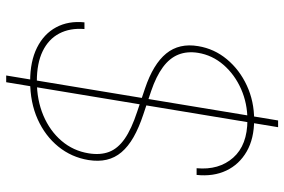

<svg xmlns="http://www.w3.org/2000/svg" viewBox="-174 -684 949 642"><g transform="rotate(90 301.0 -363.5)"><path d="M232.9 90.8 383.3 -818.4H405.8L255.4 90.8ZM252 10.7Q186 10.7 139.9 -12.2Q93.8 -35.2 71.8 -76.2Q49.8 -117.2 55.2 -170.9H77.6Q73.7 -122.6 92.5 -86.7Q111.3 -50.8 151.6 -31.2Q191.9 -11.7 252 -11.7Q314.9 -11.7 366.5 -33.4Q418 -55.2 451.4 -94.2Q484.9 -133.3 493.2 -185.1Q499.5 -224.1 488.3 -253.4Q477.1 -282.7 444.6 -305.4Q412.1 -328.1 354 -347.2L275.9 -373.5Q194.8 -400.9 159.4 -444.3Q124 -487.8 134.8 -551.3Q143.6 -605 178.7 -647.2Q213.9 -689.5 266.6 -713.9Q319.3 -738.3 381.3 -738.3Q443.8 -738.3 487.1 -713.4Q530.3 -688.5 550.8 -645.3Q571.3 -602.1 565.4 -545.9H543Q549.8 -620.6 507.8 -668.2Q465.8 -715.8 381.3 -715.8Q326.2 -715.8 278.1 -694.6Q230 -673.3 197.5 -636Q165 -598.6 157.2 -550.8Q151.4 -514.2 163.1 -484.9Q174.8 -455.6 205.3 -433.1Q235.8 -410.6 284.7 -394L363.3 -367.7Q407.7 -353 439.2 -335Q470.7 -316.9 489.5 -294.7Q508.3 -272.5 514.6 -245.1Q521 -217.8 515.6 -184.1Q506.3 -127.4 470.7 -83.5Q435.1 -39.6 379.2 -14.4Q323.2 10.7 252 10.7Z"/></g></svg>

Font: Inter 17pt Thin
Style: Italic
Weight: 250
Italic angle: -9.3988°
Version: Version 4.001;git-66647c0bb